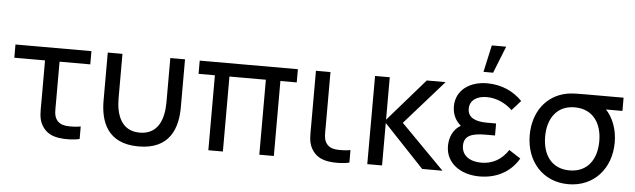

<svg xmlns="http://www.w3.org/2000/svg" viewBox="-49 -973 3872 1171"><g transform="rotate(5 1886.5 -387.0)"><path d="M338.5 4.5C373 10 428 9.5 465 0V-76.5C437 -71.5 404 -70 376 -72.5C349.5 -75.5 327 -85.5 313 -110.5C299.5 -135 302 -162.5 302 -208V-459H490V-540H25V-459H213V-204C213 -144 209.5 -104.5 232.5 -63.5C257.5 -19 296 -2 338.5 4.5Z M590 -246.5C590 -122 632.5 14 826.5 14C1020.5 14 1063 -122 1063 -246.5V-540H973V-269.5C973 -168 940.5 -70.5 826.5 -70.5C712.5 -70.5 680 -168 680 -269.5V-540H590Z M1342 0V-459H1565V0H1654V-459H1754V-540H1153V-459H1253V0Z M1990 4.5C2024.5 10 2079.5 9.5 2116.5 0V-76.5C2088.5 -71.5 2055.5 -70 2027.5 -72.5C2001 -75.5 1978.5 -85.5 1964.5 -110.5C1951 -135 1953.5 -162.5 1953.5 -208V-540H1864.5V-204C1864.5 -144 1861 -104.5 1884 -63.5C1909 -19 1947.5 -2 1990 4.5Z M2316.5 0V-260L2562 0H2686.5L2420 -270L2658.5 -540H2543L2316.5 -280V-540H2226.5L2226 0Z M2919.5 -787.5 2883 -622.5H2942L3007.5 -787.5ZM3081.5 -161.5C3042.5 -102 2987.5 -69.5 2917.5 -69.5C2844.5 -69.5 2797.5 -105 2797.5 -163C2797.5 -226.5 2848 -242 2931 -242H2987V-315.5H2931.5C2861.5 -315.5 2813 -335.5 2813 -390.5C2813 -446 2860.5 -471 2917 -471C2977 -471 3034.5 -443 3073.5 -405L3127.5 -465.5C3072 -522.5 2998 -555 2911.5 -555C2807.5 -555 2721.5 -498.5 2721.5 -397.5C2721.5 -350.5 2739.5 -312.5 2774 -282.5C2728.5 -257.5 2706.5 -206 2706.5 -154C2706.5 -48 2798.5 15 2914 15C3021 15 3105.5 -33.5 3152.5 -115.5Z M3517.5 -540C3471.5 -540 3431 -540 3400.5 -534C3275.5 -509.5 3197.5 -404 3197.5 -263C3197.5 -104 3300 15 3457.5 15C3614.5 15 3718 -103.5 3718 -263C3718 -343 3690.5 -413 3647.5 -459H3748V-540ZM3457.5 -69.5C3351 -69.5 3292 -147 3292 -263C3292 -371 3346 -456 3457.5 -455.5C3566.5 -455 3623.5 -374.5 3623.5 -263C3623.5 -150 3567 -69.5 3457.5 -69.5Z"/></g></svg>

Font: Hauora Medium
Style: Regular
Weight: 500
Designer: Wayne Shih
Foundry: WCYS
Version: Version 1.001;hotconv 1.0.109;makeotfexe 2.5.65596